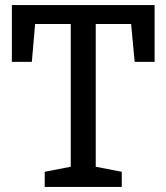

<svg xmlns="http://www.w3.org/2000/svg" viewBox="-20 -740 659 760"><path d="M513 -495H592V-720H27V-495H106L119 -645H260V-80L157 -60V0H462V-60L359 -80V-645H499Z"/></svg>

Font: Hermeneus One
Style: Regular
Weight: 400
Designer: Rodrigo Fuenzalida, Pablo Impallari
Foundry: Pablo Impallari, Rodrigo Fuenzalida
Version: Version 1.002